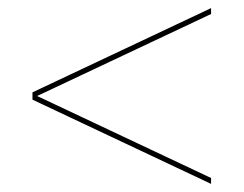

<svg xmlns="http://www.w3.org/2000/svg" viewBox="-20 -624 600 473"><path d="M60 -378.5V-396.5L500 -604V-589.5L71.5 -387.5L500 -185.5V-171Z"/></svg>

Font: Bodoni* 16pt
Style: Bold Italic
Weight: 700
Italic angle: -13°
Version: Version 2.3